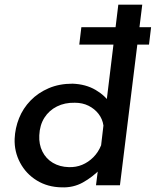

<svg xmlns="http://www.w3.org/2000/svg" viewBox="-20 -797 670 826"><path d="M330 -680H630L621 -605H321ZM245 9Q185 8 138.5 -20.5Q92 -49 66.5 -97Q41 -145 43 -200Q45 -246 62 -288.5Q79 -331 111.5 -364.5Q144 -398 189.5 -417.5Q235 -437 292 -437Q349 -435 391.5 -410Q434 -385 455 -350L434 -325L489 -777H592L496 0H393L405 -96L413 -71Q378 -35 336.5 -12Q295 11 245 9ZM276 -78Q307 -77 333.5 -88Q360 -99 381.5 -120.5Q403 -142 415 -172L425 -257Q421 -285 404 -307Q387 -329 361 -342Q335 -355 302 -355Q259 -356 225 -339Q191 -322 171 -290.5Q151 -259 149 -215Q147 -176 162.5 -145Q178 -114 207.5 -96.5Q237 -79 276 -78Z"/></svg>

Font: Josefin Sans Medium
Style: Italic
Weight: 500
Italic angle: -7°
Designer: Santiago Orozco
Foundry: Typemade
Version: Version 2.000